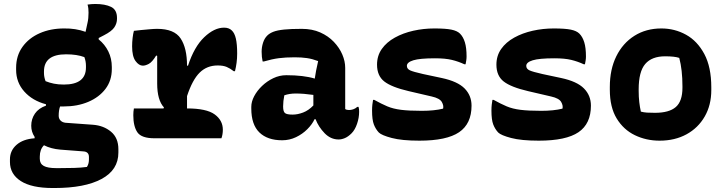

<svg xmlns="http://www.w3.org/2000/svg" viewBox="-20 -695 3640 965"><path d="M302 -552Q360 -553 410 -535L420 -581Q425 -602 425 -631Q425 -642 424 -652Q423 -662 420 -672Q440 -675 459 -675Q508 -675 538 -660.5Q568 -646 568 -605V-600Q568 -578 555 -558Q542 -538 503 -518L476 -504V-497Q507 -472 524.5 -436.5Q542 -401 542 -358V-348Q542 -290 510 -248Q478 -206 423.5 -183Q369 -160 301 -160Q291 -160 282 -160Q275 -141 275 -113Q275 -99 284 -89.5Q293 -80 309 -78L447 -68Q501 -64 538 -33Q575 -2 575 55V72Q575 159 490.5 204.5Q406 250 254 250H245Q139 250 84.5 215Q30 180 30 119V106Q30 62 63 33Q96 4 154 0V-7Q137 -32 137 -63Q137 -97 155.5 -124Q174 -151 211 -164V-171Q143 -189 102 -235Q61 -281 61 -344V-354Q61 -415 93 -459.5Q125 -504 179.5 -528Q234 -552 302 -552ZM312 -422Q201 -422 201 -336V-328Q201 -308 209 -287Q229 -279 251 -274.5Q273 -270 301 -270Q412 -270 412 -356V-364Q412 -387 404 -408Q385 -415 362.5 -418.5Q340 -422 312 -422ZM263 150H276Q317 150 352.5 149Q388 148 417 144Q423 134 425 125Q427 116 427 106V94Q427 68 400 66L283 57Q236 53 201 35Q180 56 180 92V103Q180 128 200 139Q220 150 263 150Z M653 -150H802L804 -155Q770 -192 770 -275V-414L765 -416Q745 -383 728 -374Q711 -365 698 -365Q678 -365 661 -388.5Q644 -412 644 -462Q644 -483 646.5 -504.5Q649 -526 653 -540Q667 -542 689 -544Q711 -546 733 -548Q755 -550 770 -550Q856 -550 888 -501.5Q920 -453 920 -365H925Q956 -460 1006.5 -508Q1057 -556 1106 -556Q1131 -556 1145 -542Q1159 -529 1165.5 -501Q1172 -473 1172 -426Q1172 -401 1169 -379Q1166 -357 1161 -337H1155Q1137 -351 1119.5 -358.5Q1102 -366 1074 -366Q1020 -366 983.5 -330Q947 -294 920 -212V-150Q1018 -150 1059 -120Q1100 -90 1100 -43Q1100 -20 1093 0H757Q691 0 670.5 -30Q650 -60 650 -116Q650 -134 653 -150Z M1715 -354V-147Q1722 -142 1734 -142Q1744 -142 1755 -145.5Q1766 -149 1776 -158H1782Q1784 -151 1784.5 -146Q1785 -141 1785 -133Q1785 -103 1774.5 -72.5Q1764 -42 1747 -25Q1730 -8 1713.5 -1Q1697 6 1682 6Q1642 6 1611.5 -25.5Q1581 -57 1566 -96H1561Q1549 -70 1524.5 -45.5Q1500 -21 1467.5 -5.5Q1435 10 1398 10Q1324 10 1283.5 -29.5Q1243 -69 1243 -150V-158Q1243 -184 1257.5 -211.5Q1272 -239 1297 -263Q1322 -287 1353.5 -302Q1385 -317 1419 -317Q1506 -317 1562 -300Q1567 -336 1579 -388Q1550 -399 1523 -403Q1496 -407 1461 -407Q1415 -407 1381 -402.5Q1347 -398 1306 -386H1300Q1295 -408 1295 -435Q1295 -458 1302 -480Q1309 -502 1323 -516Q1335 -528 1354.5 -535.5Q1374 -543 1408 -546.5Q1442 -550 1497 -550Q1549 -550 1589.5 -532Q1630 -514 1658 -484.5Q1686 -455 1700.5 -421Q1715 -387 1715 -354ZM1403 -159Q1403 -135 1412 -127Q1421 -119 1451 -119Q1476 -119 1503.5 -129.5Q1531 -140 1555 -165V-218Q1506 -225 1466 -225Q1435 -225 1409 -216Q1403 -186 1403 -161Z M2100 -138Q2163 -138 2207 -149Q2211 -164 2200.5 -182.5Q2190 -201 2150 -210L2034 -237Q1948 -257 1911.5 -285.5Q1875 -314 1875 -370Q1875 -415 1899 -449Q1923 -483 1964.5 -506Q2006 -529 2057.5 -540.5Q2109 -552 2163 -552Q2220 -552 2249 -546Q2278 -540 2292 -526Q2308 -510 2316.5 -482.5Q2325 -455 2325 -411Q2325 -401 2323.5 -391.5Q2322 -382 2320 -372H2314Q2284 -386 2251 -394Q2218 -402 2166 -402Q2090 -402 2057.5 -392Q2025 -382 2025 -364Q2025 -349 2041 -341.5Q2057 -334 2106 -323L2200 -303Q2280 -286 2315 -250.5Q2350 -215 2350 -164Q2350 -73 2287.5 -30.5Q2225 12 2088 12Q2000 12 1949 -1.5Q1898 -15 1884 -29Q1868 -46 1859 -69.5Q1850 -93 1850 -139Q1850 -156 1851.5 -169Q1853 -182 1855 -193H1861Q1897 -173 1926.5 -160.5Q1956 -148 1996 -143Q2036 -138 2100 -138Z M2700 -138Q2763 -138 2807 -149Q2811 -164 2800.5 -182.5Q2790 -201 2750 -210L2634 -237Q2548 -257 2511.5 -285.5Q2475 -314 2475 -370Q2475 -415 2499 -449Q2523 -483 2564.5 -506Q2606 -529 2657.5 -540.5Q2709 -552 2763 -552Q2820 -552 2849 -546Q2878 -540 2892 -526Q2908 -510 2916.5 -482.5Q2925 -455 2925 -411Q2925 -401 2923.5 -391.5Q2922 -382 2920 -372H2914Q2884 -386 2851 -394Q2818 -402 2766 -402Q2690 -402 2657.5 -392Q2625 -382 2625 -364Q2625 -349 2641 -341.5Q2657 -334 2706 -323L2800 -303Q2880 -286 2915 -250.5Q2950 -215 2950 -164Q2950 -73 2887.5 -30.5Q2825 12 2688 12Q2600 12 2549 -1.5Q2498 -15 2484 -29Q2468 -46 2459 -69.5Q2450 -93 2450 -139Q2450 -156 2451.5 -169Q2453 -182 2455 -193H2461Q2497 -173 2526.5 -160.5Q2556 -148 2596 -143Q2636 -138 2700 -138Z M3304 -552Q3371 -552 3428 -520.5Q3485 -489 3520 -423.5Q3555 -358 3555 -256V-242Q3555 -167 3522 -109.5Q3489 -52 3430.5 -20Q3372 12 3295 12Q3228 12 3171 -15.5Q3114 -43 3079.5 -99.5Q3045 -156 3045 -244V-258Q3045 -346 3077.5 -412Q3110 -478 3168.5 -515Q3227 -552 3304 -552ZM3323 -412Q3256 -412 3223 -373.5Q3190 -335 3190 -246V-239Q3190 -208 3193 -182Q3196 -156 3201 -134Q3216 -130 3232 -129Q3248 -128 3272 -128Q3343 -128 3376.5 -157Q3410 -186 3410 -254V-261Q3410 -344 3394 -404Q3371 -412 3323 -412Z"/></svg>

Font: Recursive Mn Csl St XBd
Style: Regular
Weight: 800
Monospace: yes
Version: Version 1.079;hotconv 1.0.112;makeotfexe 2.5.65598; ttfautoh